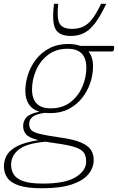

<svg xmlns="http://www.w3.org/2000/svg" viewBox="-60 -752 616 1004"><path d="M160 232.5Q83.5 232.5 40 218.2Q-3.5 204 -21.5 178Q-39.5 152 -39.5 117Q-39.5 85 -23.5 58.2Q-7.5 31.5 31.8 11.5Q71 -8.5 141 -19Q91 -32 76 -49.8Q61 -67.5 61 -93Q61 -118.5 77.8 -138Q94.5 -157.5 146 -168Q108.5 -179.5 90.5 -207.5Q72.5 -235.5 72.5 -277Q72.5 -320 86.8 -363.2Q101 -406.5 129.2 -442.5Q157.5 -478.5 199.2 -500.2Q241 -522 296 -522Q333 -522 360 -512H531.5Q537 -512 537 -503.5Q537 -483 526.5 -483H402.5Q426.5 -454 426.5 -405.5Q426.5 -362.5 412.2 -319.2Q398 -276 369.5 -240Q341 -204 299.5 -182.2Q258 -160.5 203 -160.5Q188.5 -160.5 175.5 -162Q126.5 -155.5 109.5 -140.5Q92.5 -125.5 92.5 -103.5Q92.5 -84 103.5 -72Q114.5 -60 149.2 -51.5Q184 -43 254.5 -33Q325 -23.5 363 -7Q401 9.5 415.5 32Q430 54.5 430 84Q430 125.5 402 159.2Q374 193 314.5 212.8Q255 232.5 160 232.5ZM205 -185.5Q267 -185.5 308.2 -217.5Q349.5 -249.5 370.5 -298.5Q391.5 -347.5 391.5 -397.5Q391.5 -497 294 -497Q232.5 -497 191 -465Q149.5 -433 128.5 -384Q107.5 -335 107.5 -285Q107.5 -185.5 205 -185.5ZM-2 109.5Q-2 137.5 11.8 160Q25.5 182.5 61.5 195.2Q97.5 208 164 208Q281 208 335.8 174.2Q390.5 140.5 390.5 93.5Q390.5 65.5 379.2 47.5Q368 29.5 333.2 17.8Q298.5 6 227 -3.5Q199.5 -7 177.5 -11Q77 -2 37.5 30.5Q-2 63 -2 109.5ZM316.5 -601Q348.5 -601 373.8 -612.2Q399 -623.5 421.5 -652Q444 -680.5 468.5 -732H495.5Q464.5 -666.5 436.5 -630Q408.5 -593.5 378.5 -578.8Q348.5 -564 310.5 -564Q249.5 -564 230 -600.5Q210.5 -637 222.5 -732H244.5Q236 -654.5 252.2 -627.8Q268.5 -601 316.5 -601Z"/></svg>

Font: Newsreader Caption ExtraLight
Style: Italic
Weight: 275
Italic angle: -17°
Designer: Hugues Gentile
Foundry: Production Type
Version: Version 1.001